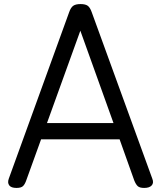

<svg xmlns="http://www.w3.org/2000/svg" viewBox="-20 -910 792 944"><path d="M61 14Q35 14 25.5 1.5Q16 -11 23 -31L320 -850Q328 -873 340 -881.5Q352 -890 376 -890Q400 -890 411.5 -881.5Q423 -873 431 -850L729 -31Q737 -11 726 1.5Q715 14 689 14Q667 14 657.5 5.5Q648 -3 640 -23L568 -225H182L109 -23Q102 -3 92.5 5.5Q83 14 61 14ZM211 -305H538L375 -759Z"/></svg>

Font: Playwrite GB S
Style: Regular
Weight: 400
Designer: Veronika Burian, José Scaglione
Foundry: TypeTogether
Version: Version 1.000